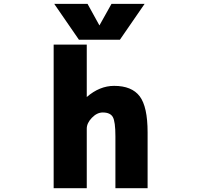

<svg xmlns="http://www.w3.org/2000/svg" viewBox="-20 -986 1040 1008"><path d="M435.5 2H261.7V-752H435.5V-476.6Q502.9 -535.2 579.1 -535.2Q671.9 -535.2 713.4 -480.5Q754.9 -425.8 754.9 -291V2H585.9V-270.5Q585.9 -347.7 572.3 -371.6Q558.6 -395.5 519.5 -395.5Q489.3 -395.5 462.4 -367.7Q435.5 -339.8 435.5 -310.5ZM502 -852.5 565.4 -965.8H739.3L609.4 -777.3H394.5L264.6 -965.8H439.5Z"/></svg>

Font: Gen Shin Gothic Monospace Heavy
Style: Bold
Weight: 800
Designer: [Source Han Sans]
Ryoko NISHIZUKA  (kana & ideographs); Paul D. Hunt (Latin, Greek & Cyrillic); Wenlong ZHANG  (bopomofo
Version: Version 1.002.20150607